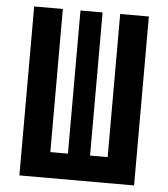

<svg xmlns="http://www.w3.org/2000/svg" viewBox="-51 -739 688 785"><g transform="rotate(5 293.0 -346.5)"><path d="M57.6 0H528.3V-693.4H410.6V-106H338.4V-693.4H247.6V-106H175.3V-693.4H57.6Z"/></g></svg>

Font: Cascadia Code NF SemiBold
Style: Regular
Weight: 600
Monospace: yes
Designer: Aaron Bell
Foundry: Saja Typeworks
Version: Version 2404.023